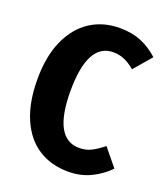

<svg xmlns="http://www.w3.org/2000/svg" viewBox="-134 -803 792 914"><g transform="rotate(20 262.0 -346.5)"><path d="M513 -634 437 -545Q410 -568 383.5 -579.5Q357 -591 327 -591Q197 -591 197 -348Q197 -107 328 -107Q362 -107 388.5 -120.5Q415 -134 448 -160L520 -72Q483 -33 431.5 -8Q380 17 318 17Q231 17 166.5 -24Q102 -65 66 -147Q30 -229 30 -348Q30 -464 67 -545.5Q104 -627 168.5 -668.5Q233 -710 317 -710Q377 -710 424 -691Q471 -672 513 -634Z"/></g></svg>

Font: Fira Sans Condensed
Style: Bold
Weight: 700
Width: 3
Designer: bBox Type GmbH & Carrois Corporate GbR & Edenspiekermann AG
Foundry: bBox Type GmbH & Carrois Corporate GbR & Edenspiekermann AG
Version: Version 4.301